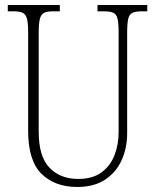

<svg xmlns="http://www.w3.org/2000/svg" viewBox="-20 -734 618 764"><path d="M287 10Q199 10 145.5 -42Q92 -94 92 -214V-607Q92 -643 87 -660.5Q82 -678 69.5 -683.5Q57 -689 33 -689H11V-714H218V-689H193Q169 -689 156.5 -683.5Q144 -678 139 -660Q134 -642 134 -605V-210Q134 -111 177 -66.5Q220 -22 291 -22Q349 -22 384.5 -48.5Q420 -75 436 -117.5Q452 -160 452 -207V-606Q452 -643 447.5 -660.5Q443 -678 430 -683.5Q417 -689 393 -689H368V-714H566V-689H545Q521 -689 508 -683.5Q495 -678 490.5 -660Q486 -642 486 -605V-205Q486 -145 464 -96.5Q442 -48 398 -19Q354 10 287 10Z"/></svg>

Font: Noto Serif Sinhala Condensed ExtraLight
Style: Regular
Weight: 200
Width: 3
Designer: Jelle Bosma - Monotype Design Team
Foundry: Monotype Imaging Inc.
Version: Version 2.007; ttfautohint (v1.8.4.7-5d5b)